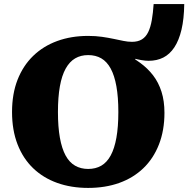

<svg xmlns="http://www.w3.org/2000/svg" viewBox="-20 -904 925 941"><path d="M412 -76Q449 -76 476.5 -92Q504 -108 522.5 -142Q541 -176 550.5 -229Q560 -282 560 -355Q560 -428 550.5 -481Q541 -534 522.5 -568Q504 -602 476.5 -618Q449 -634 412 -634Q376 -634 348.5 -618Q321 -602 302 -568Q283 -534 273.5 -481Q264 -428 264 -355Q264 -282 273.5 -229Q283 -176 301.5 -142Q320 -108 348 -92Q376 -76 412 -76ZM643 -587 586 -644Q630 -623 667 -596Q704 -569 730.5 -534.5Q757 -500 771.5 -454.5Q786 -409 786 -351Q786 -265 759 -196Q732 -127 682.5 -79.5Q633 -32 564.5 -7.5Q496 17 412 17Q329 17 260.5 -7.5Q192 -32 142.5 -79.5Q93 -127 66 -196.5Q39 -266 39 -355Q39 -444 66 -513Q93 -582 142.5 -630Q192 -678 260.5 -703Q329 -728 412 -728Q449 -728 480 -723.5Q511 -719 537 -713.5Q563 -708 585 -703.5Q607 -699 627 -699Q656 -699 675.5 -711Q695 -723 706.5 -747Q718 -771 724 -805.5Q730 -840 733 -884H883Q882 -811 869.5 -758.5Q857 -706 834.5 -672Q812 -638 780.5 -622Q749 -606 708 -606Q693 -606 672.5 -609.5Q652 -613 630.5 -619Q609 -625 590.5 -632Q572 -639 558 -645L643 -632Z"/></svg>

Font: Roboto Serif ExtraBold
Style: Regular
Weight: 800
Designer: Greg Gazdowicz
Foundry: Commercial Type
Version: Version 1.008